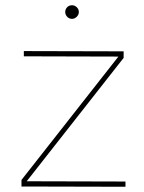

<svg xmlns="http://www.w3.org/2000/svg" viewBox="-20 -712 550 733"><path d="M71 -517 452 -516V-491L82 -20L459 -19V1L62 0V-25L432 -496L71 -497ZM281 -666Q281 -656 273 -648Q265 -640 255 -640Q244 -640 236.5 -648Q229 -656 229 -666Q229 -677 236.5 -684.5Q244 -692 255 -692Q265 -692 273 -684.5Q281 -677 281 -666Z"/></svg>

Font: Gontserrat Thin
Style: Regular
Weight: 250
Designer: Julieta Ulanovsky
Foundry: Julieta Ulanovsky
Version: Version 6.001